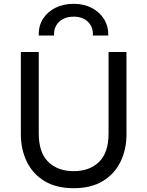

<svg xmlns="http://www.w3.org/2000/svg" viewBox="-20 -973 774 1008"><path d="M367 15Q274.5 15 213 -22.8Q151.5 -60.5 120.5 -124.8Q89.5 -189 89.5 -268V-700H183.5V-271.5Q183.5 -172 233.2 -123.2Q283 -74.5 367 -74.5Q450.5 -74.5 500.2 -123.2Q550 -172 550 -271.5V-700H644V-268Q644 -189 613 -124.8Q582 -60.5 520.5 -22.8Q459 15 367 15ZM183.5 -786.5Q182 -836.5 205.5 -873.8Q229 -911 271 -932Q313 -953 367 -953Q420.5 -953 462 -931.2Q503.5 -909.5 526.5 -872Q549.5 -834.5 548.5 -786.5H467.5Q470 -831 442 -858.2Q414 -885.5 367 -885.5Q319 -885.5 290.2 -858.2Q261.5 -831 264 -786.5Z"/></svg>

Font: Geologica Light
Style: Regular
Weight: 300
Designer: Sindre Bremnes, Frode Helland
Foundry: Monokrom Skriftforlag AS
Version: Version 1.010; ttfautohint (v1.8.4.7-5d5b);gftools[0.9.28]